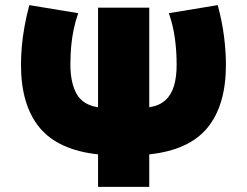

<svg xmlns="http://www.w3.org/2000/svg" viewBox="-20 -730 964 750"><path d="M363 0V-127Q206.5 -144 134.2 -232Q62 -320 62 -476.5Q62 -511 65.2 -548.5Q68.5 -586 75.8 -626.5Q83 -667 94.5 -710L285.5 -678.5Q274.5 -647 267.8 -614.8Q261 -582.5 258 -548.5Q255 -514.5 255 -477.5Q255 -407 279.2 -363.5Q303.5 -320 363 -311V-700H563V-311Q602.5 -317 626 -338.5Q649.5 -360 659.8 -395Q670 -430 670 -476.5Q670 -531.5 663 -581.5Q656 -631.5 639.5 -678.5L830.5 -710Q848 -645 855.2 -586.8Q862.5 -528.5 862.5 -476.5Q862.5 -319.5 790.8 -231.5Q719 -143.5 563 -127V0Z"/></svg>

Font: Geologica Roman Black
Style: Regular
Weight: 900
Designer: Sindre Bremnes, Frode Helland
Foundry: Monokrom Skriftforlag AS
Version: Version 1.010;gftools[0.9.28]